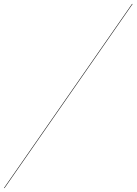

<svg xmlns="http://www.w3.org/2000/svg" viewBox="-50 -800 690 970"><path d="M617 -780H620L-27 150H-30Z"/></svg>

Font: Bodoni* 96pt
Style: Italic
Weight: 400
Italic angle: -13°
Version: Version 2.3